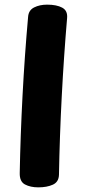

<svg xmlns="http://www.w3.org/2000/svg" viewBox="-20 -790 365 827"><path d="M101 -717Q103 -746 127 -758Q151 -770 183 -770Q224 -770 248 -757Q272 -744 269 -712Q255 -548 246 -375.5Q237 -203 234 -37Q233 -6 207.5 5.5Q182 17 145 17Q111 17 87.5 4.5Q64 -8 65 -45Q68 -205 77 -377Q86 -549 101 -717Z"/></svg>

Font: Playpen Sans Arabic
Style: Bold
Weight: 700
Version: Version 2.000